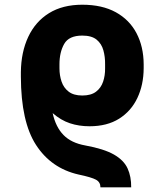

<svg xmlns="http://www.w3.org/2000/svg" viewBox="-20 -573 707 826"><path d="M544.4 232.9H412.1Q412.1 210.4 392.8 200Q373.5 189.5 317.4 177.7Q200.2 150.9 135.3 51Q70.3 -48.8 69.8 -243.2V-247.6Q69.8 -248 69.8 -248V-262.7Q70.8 -349.1 101.6 -414.6Q132.3 -480 190.9 -516.4Q249.5 -552.7 334 -552.7Q419.4 -552.7 478.3 -520.3Q537.1 -487.8 567.4 -429.9Q597.7 -372.1 598.1 -296.4V-279.3Q597.7 -208 571 -151.6Q544.4 -95.2 492.7 -62.5Q440.9 -29.8 365.2 -29.8Q319.8 -29.8 280.8 -42.7Q241.7 -55.7 206.5 -86.4Q219.7 -26.4 253.2 7.8Q286.6 42 346.7 52.7Q427.2 67.4 470 91.8Q512.7 116.2 528.8 151.4Q544.9 186.5 544.4 232.9ZM334 -162.1Q371.6 -162.1 393.1 -178.5Q414.6 -194.8 423.6 -221.7Q432.6 -248.5 432.1 -279.3V-296.4Q432.6 -328.1 424.8 -356.4Q417 -384.8 395.8 -402.3Q374.5 -419.9 334 -419.9Q276.4 -419.9 256.1 -384Q235.8 -348.1 235.8 -296.4V-279.3Q235.8 -248.5 244.9 -221.9Q253.9 -195.3 275.4 -178.7Q296.9 -162.1 334 -162.1Z"/></svg>

Font: Inter Display Extra Bold
Style: Regular
Weight: 800
Designer: Rasmus Andersson
Foundry: rsms
Version: Version 4.000;git-4fc901f